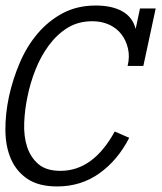

<svg xmlns="http://www.w3.org/2000/svg" viewBox="-24 -668 590 698"><path d="M445.8 -167Q403.8 -85 336.9 -37.6Q270 9.8 184.1 9.8Q117.2 9.8 76.7 -17.1Q36.1 -43.9 16.1 -89.4Q-3.9 -134.8 -4.4 -194.3Q-4.9 -253.9 8.8 -317.9Q22.9 -381.8 48.6 -441.4Q74.2 -501 113.5 -546.9Q152.8 -592.8 204.8 -620.4Q256.8 -647.9 324.2 -647.9Q382.8 -647.9 420.4 -627Q458 -606 469.2 -563L484.9 -637.2H542L497.1 -428.2H439.9Q448.2 -461.9 441.2 -491.9Q434.1 -522 417 -543.9Q399.9 -565.9 372.6 -578.4Q345.2 -590.8 312 -590.8Q259.8 -590.8 220.9 -566.4Q182.1 -542 153.1 -502.4Q124 -462.9 105 -414.6Q85.9 -366.2 76.2 -317.9Q65.9 -270 64 -221.4Q62 -172.9 74.5 -134.5Q86.9 -96.2 115.5 -71.5Q144 -46.9 195.8 -46.9Q314.9 -46.9 393.1 -189.9Z"/></svg>

Font: Anonymous Pro
Style: Italic
Weight: 400
Italic angle: -12°
Monospace: yes
Designer: Mark Simonson
Version: Version 1.003